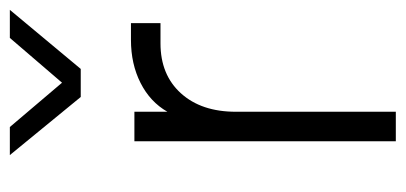

<svg xmlns="http://www.w3.org/2000/svg" viewBox="-237 -587 824 390"><g transform="rotate(-90 175.0 -392.0)"><path d="M83 -531H143V-464Q163 -499 201.5 -518.5Q240 -538 289 -538H323V-478H282Q218 -478 180.5 -436.5Q143 -395 143 -325V0H83ZM55 -784H112L202 -678L293 -784H350L230 -640H173Z"/></g></svg>

Font: Evergrow Sans
Style: Light
Weight: 300
Foundry: 10Web
Version: Version 1.000